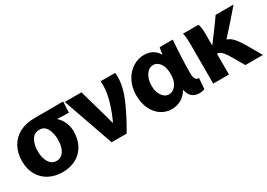

<svg xmlns="http://www.w3.org/2000/svg" viewBox="-3 -1121 2501 1797"><g transform="rotate(-30 1247.0 -222.0)"><path d="M597 -221Q597 -127 559 -62.5Q521 2 458 33Q395 64 320 64Q239 64 175 31Q111 -2 74.5 -65Q38 -128 38 -215Q38 -303 74.5 -369Q111 -435 179 -471Q247 -507 340 -507H526L616 -508Q643 -508 651 -507L645 -390Q580 -390 526 -394L523 -390Q559 -358 578 -311.5Q597 -265 597 -221ZM431 -223Q431 -292 405 -341Q379 -390 326 -390Q268 -390 240 -341.5Q212 -293 212 -223Q212 -149 241 -102.5Q270 -56 322 -56H323Q372 -56 401.5 -101.5Q431 -147 431 -223Z M935 -168Q945 -126 952 -104H956Q996 -188 1023.5 -281Q1051 -374 1051 -453Q1051 -481 1050 -496H1206Q1209 -480 1209 -454Q1209 -349 1157.5 -227Q1106 -105 1016 50H853L662 -496H842L915 -240Q934 -173 935 -168Z M1813 -139Q1813 -60 1862 -62L1854 52Q1846 57 1830 60.5Q1814 64 1796 64Q1700 64 1678 -39H1675Q1647 11 1600.5 37.5Q1554 64 1498 64Q1435 64 1383.5 29.5Q1332 -5 1302 -68Q1272 -131 1272 -213Q1272 -301 1307.5 -368Q1343 -435 1400.5 -471Q1458 -507 1522 -507Q1571 -507 1610 -486.5Q1649 -466 1672 -425H1676Q1680 -471 1688 -496H1829Q1823 -429 1818 -325.5Q1813 -222 1813 -139ZM1545 -69Q1581 -69 1609.5 -99.5Q1638 -130 1646 -172Q1651 -195 1651 -226Q1651 -259 1648 -274Q1640 -322 1613.5 -352Q1587 -382 1552 -382Q1502 -382 1471.5 -335.5Q1441 -289 1441 -219V-218Q1441 -155 1470.5 -112Q1500 -69 1545 -69Z M2402 -99 2488 50H2298L2234 -61Q2204 -115 2179 -143Q2154 -171 2129 -174H2121V50H1951V-358Q1951 -471 1939 -496H2105Q2112 -488 2116.5 -462Q2121 -436 2121 -398V-268H2125Q2162 -315 2203.5 -372.5Q2245 -430 2257 -446L2292 -496H2482V-491Q2370 -361 2267 -248V-244Q2302 -234 2334.5 -197Q2367 -160 2402 -99Z"/></g></svg>

Font: Gmarket Sans TTF Bold
Style: Regular
Weight: 700
Designer: Creative Director : Sungho Lee; Art Director : Kiwoong Choi; Project Manager : Sori Yang, Jongwook Yoon; Font Designer :
Foundry: Sandoll Inc.
Version: Version 1.000;hotconv 1.0.109;makeotfexe 2.5.65596